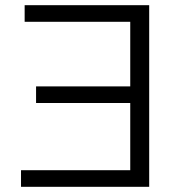

<svg xmlns="http://www.w3.org/2000/svg" viewBox="-20 -720 709 740"><path d="M555 0H61V-64H482V-636H75V-700H555ZM489 -323H119V-387H489Z"/></svg>

Font: Montserrat Thin
Style: Regular
Weight: 400
Version: Version 9.000